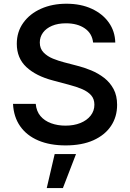

<svg xmlns="http://www.w3.org/2000/svg" viewBox="-20 -757 688 1015"><path d="M326.7 11.7Q243.7 11.7 182.4 -14.4Q121.1 -40.5 86.7 -89.6Q52.2 -138.7 48.8 -208H168.9Q172.4 -168.9 193.8 -143.6Q215.3 -118.2 250 -105.5Q284.7 -92.8 326.2 -92.8Q370.6 -92.8 405 -106.7Q439.5 -120.6 459.2 -145.8Q479 -170.9 479 -203.6Q479 -233.9 461.7 -253.4Q444.3 -272.9 414.1 -285.9Q383.8 -298.8 344.2 -309.1L260.3 -331.5Q170.4 -355 119.6 -402.3Q68.8 -449.7 68.8 -525.4Q68.8 -588.9 103.3 -636.7Q137.7 -684.6 197 -710.9Q256.3 -737.3 331.1 -737.3Q407.2 -737.3 464.8 -710.7Q522.5 -684.1 555.2 -637.9Q587.9 -591.8 589.4 -532.2H472.2Q466.8 -580.6 428 -607.2Q389.2 -633.8 328.6 -633.8Q286.1 -633.8 255.1 -620.6Q224.1 -607.4 207.3 -584.5Q190.4 -561.5 190.4 -532.2Q190.4 -500 210.4 -479.5Q230.5 -459 260 -447Q289.6 -435.1 318.4 -427.7L387.2 -409.7Q424.8 -400.4 462.4 -384.8Q500 -369.1 531 -345Q562 -320.8 580.6 -285.9Q599.1 -251 599.1 -202.6Q599.1 -139.6 566.9 -91.3Q534.7 -43 473.9 -15.6Q413.1 11.7 326.7 11.7ZM227.1 237.3 269 57.6H381.8L312.5 237.3Z"/></svg>

Font: Inter Cardless
Style: Medium
Weight: 500
Designer: Rasmus Andersson
Foundry: rsms
Version: Version 4.001;git-9221beed3